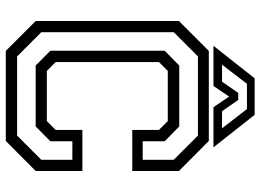

<svg xmlns="http://www.w3.org/2000/svg" viewBox="-138 -760 898 662"><g transform="rotate(90 311.0 -429.0)"><path d="M155.5 0 52.5 -103V-597L155.5 -700H466L569.5 -597V-436H428V-528L397.5 -558.5H224.5L194 -528V-172L224.5 -141.5H397.5L428 -172V-264H569.5V-103L466 0ZM174.5 -39H447.5L531 -122.5V-229.5H467V-153.5L416 -103H206L155 -153.5V-548L206 -598H416L467 -548V-472H531V-579L447.5 -662.5H174.5L91 -579V-122.5ZM250 -858H376L488 -716H349.5L313 -770L276.5 -716H138ZM269 -831.5 203 -745.5H261.5L300.5 -801.5H324.5L363.5 -745.5H422.5L356 -831.5Z"/></g></svg>

Font: Tourney Thin
Style: Regular
Weight: 400
Version: Version 1.015